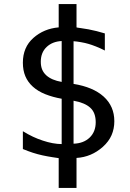

<svg xmlns="http://www.w3.org/2000/svg" viewBox="-20 -780 642 947"><path d="M269.5 0Q263.7 -1 239.3 -4.6Q214.8 -8.3 189.9 -13.7Q165.5 -19 142.1 -26.6Q118.7 -34.2 92.8 -44.9V-132.8Q119.1 -116.7 142.6 -105.7Q166 -94.7 191.4 -86.4Q241.2 -69.8 284.2 -69.3V-293Q240.2 -300.8 203.9 -315.2Q167.5 -329.6 142.1 -352.5Q117.2 -375 105 -404.1Q92.8 -433.1 92.8 -470.7Q92.8 -546.9 144.5 -592.8Q196.3 -638.7 269.5 -645V-759.8H357.4V-645Q357.9 -644 378.2 -641.4Q398.4 -638.7 416.5 -635.3Q436.5 -631.3 456.5 -626.5Q476.6 -621.6 497.1 -615.2V-530.8Q475.6 -542 453.1 -550.8Q430.7 -559.6 416.5 -563.5Q399.9 -568.4 379.2 -572Q358.4 -575.7 342.8 -576.7V-366.2Q439 -350.6 491.2 -303.7Q543.9 -255.9 543.9 -182.1Q543.9 -145 530.3 -113.5Q516.6 -82 487.3 -55.7Q430.7 -5.4 357.4 -1V147H269.5ZM284.2 -577.6Q238.3 -575.2 210 -548.3Q181.2 -521 181.2 -475.6Q181.2 -453.1 188 -437Q194.8 -420.9 208 -408.7Q234.9 -384.3 284.2 -376ZM342.8 -71.3Q392.1 -72.8 421.9 -101.1Q452.1 -129.9 452.1 -177.2Q452.1 -199.7 445.6 -218Q439 -236.3 424.8 -249Q397.9 -273.4 342.8 -283.2Z"/></svg>

Font: Hack
Style: Regular
Weight: 400
Monospace: yes
Designer: Christopher Simpkins
Foundry: Christopher Simpkins
Version: Version 2.019; ttfautohint (v1.4.1) -l 4 -r 80 -G 350 -x 0 -